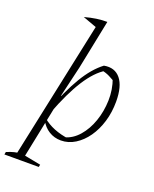

<svg xmlns="http://www.w3.org/2000/svg" viewBox="-210 -823 894 1113"><g transform="rotate(20 237.0 -267.0)"><path d="M16 196 210 -718 255 -730 193 -425 149 -237 153 -234 65 196ZM-43 196 -40 180Q-14 169 4.5 164.5Q23 160 48 157L172 181L169 196ZM210 -676 117 -710Q192 -731 255 -730ZM236 8Q195 8 162 -12.5Q129 -33 110 -69L111 -83Q173 -30 277 -16H248Q298 -29 335.5 -72Q373 -115 394 -175.5Q415 -236 417 -303.5Q419 -371 396 -434L421 -412Q395 -427 371 -439Q347 -451 319 -456L343 -461Q284 -426 230.5 -342.5Q177 -259 125 -122L109 -133Q160 -268 211 -353.5Q262 -439 323 -485Q388 -497 424.5 -452Q461 -407 461 -313Q461 -247 443.5 -189Q426 -131 395 -87Q364 -43 323 -17.5Q282 8 236 8Z"/></g></svg>

Font: Piazzolla Thin Thin
Style: Italic
Weight: 250
Italic angle: -11.3°
Version: Version 2.005